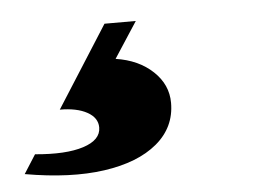

<svg xmlns="http://www.w3.org/2000/svg" viewBox="-112 -46 457 336"><g transform="rotate(-5 116.5 121.5)"><path d="M-80 242 -59 209Q-5 214 26 204Q57 194 57 172Q57 155 39 145Q21 135 -9 135L82 -8H137L96 55Q136 61 161 84.5Q186 108 186 140Q186 183 152.5 211Q119 239 59.5 247.5Q0 256 -80 242Z"/></g></svg>

Font: Platypi Light
Style: Bold Italic
Weight: 700
Italic angle: -13°
Version: Version 1.200